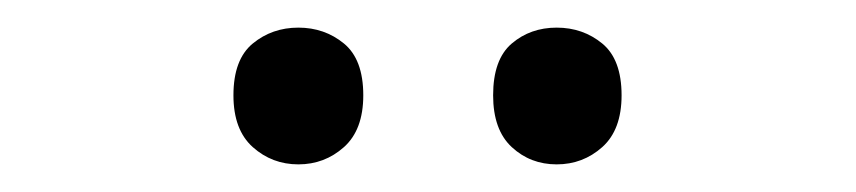

<svg xmlns="http://www.w3.org/2000/svg" viewBox="-20 -801 620 139"><path d="M149 -732Q149 -758 163 -769.5Q177 -781 196 -781Q215 -781 229 -769.5Q243 -758 243 -732Q243 -707 229 -694.5Q215 -682 196 -682Q177 -682 163 -694.5Q149 -707 149 -732ZM337 -732Q337 -758 350.5 -769.5Q364 -781 383 -781Q402 -781 416 -769.5Q430 -758 430 -732Q430 -707 416 -694.5Q402 -682 383 -682Q364 -682 350.5 -694.5Q337 -707 337 -732Z"/></svg>

Font: Noto Sans Tamil UI
Style: Regular
Weight: 400
Designer: Jelle Bosma - Monotype Design Team
Foundry: Monotype Imaging Inc.
Version: Version 2.004